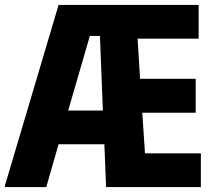

<svg xmlns="http://www.w3.org/2000/svg" viewBox="-23 -760 869 780"><path d="M-3 -6 215 -740H784V-603H536L546 -440H772V-302H555L566 -137H793V0H408L401 -174H215L165 0H-3ZM254 -311H395L383 -614H342Z"/></svg>

Font: Encode Sans Compressed
Style: ExtraBold
Weight: 800
Designer: Pablo Impallari, Andres Torresi
Foundry: Pablo Impallari, Andres Torresi
Version: Version 1.000; ttfautohint (v1.00) -l 8 -r 50 -G 200 -x 14 -